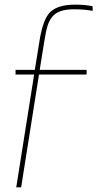

<svg xmlns="http://www.w3.org/2000/svg" viewBox="-20 -655 445 827"><path d="M127 -334H47V-354H130L150 -478Q165 -575 198.5 -605Q232 -635 303 -635Q324 -635 342 -633.5Q360 -632 379 -628V-608Q367 -611 345.5 -613Q324 -615 299 -615Q263 -615 239.5 -606.5Q216 -598 203 -580Q192 -566 185 -544.5Q178 -523 171 -478L151 -354H353V-334H148L71 152H50Z"/></svg>

Font: Blinker Thin
Style: Regular
Weight: 100
Designer: Juergen Huber
Foundry: supertype
Version: Version 1.017;hotconv 1.0.117;makeotfexe 2.5.65602